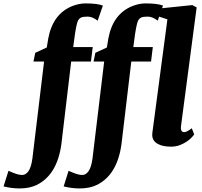

<svg xmlns="http://www.w3.org/2000/svg" viewBox="-144 -835 1166 1106"><path d="M418.5 -715.8Q388.2 -739.3 361.1 -739.3Q334 -739.3 323 -733.9Q312 -728.5 305.7 -716.8Q297.4 -701.7 287.6 -637.2L277.8 -564H390.1L379.9 -480.5H266.1L209.5 -4.4Q185.5 170.9 69.3 229.5Q26.9 250.5 -30.8 250.5Q-76.7 250.5 -123.5 238.8L-95.2 148.9Q-92.8 149.9 -84 153.8Q-75.2 157.7 -63.5 162.1Q-35.6 172.9 -15.6 172.9Q4.4 172.9 20 150.9Q35.6 128.9 42.5 79.1L109.9 -480.5H48.8L59.1 -530.8L125.5 -561.5L133.8 -612.3Q160.2 -756.3 274.4 -800.8Q313 -815.4 347.7 -815.4Q418 -815.4 448.7 -802.7ZM764.6 -715.8Q734.4 -739.3 707.3 -739.3Q680.2 -739.3 669.2 -733.9Q658.2 -728.5 651.9 -716.8Q643.6 -701.7 633.8 -637.2L624 -564H736.3L726.1 -480.5H612.3L555.7 -4.4Q531.7 170.9 415.5 229.5Q373 250.5 315.4 250.5Q269.5 250.5 222.7 238.8L251 148.9Q253.4 149.9 262.2 153.8Q271 157.7 282.7 162.1Q310.5 172.9 330.6 172.9Q350.6 172.9 366.2 150.9Q381.8 128.9 388.7 79.1L456.1 -480.5H395L405.3 -530.8L471.7 -561.5L480 -612.3Q506.3 -756.3 620.6 -800.8Q659.2 -815.4 693.8 -815.4Q764.2 -815.4 794.9 -802.7ZM898.9 -110.8Q893.6 -73.7 917.5 -73.7Q931.2 -73.7 960.9 -96.2L974.6 -60.5Q944.8 -19.5 891.6 1Q867.7 9.8 842.8 9.8Q817.9 9.8 799.3 6.1Q780.8 2.4 766.1 -5.4Q733.9 -22.5 732.9 -56.2Q732.9 -70.3 736.8 -93.8L820.3 -723.6L755.9 -744.6L765.6 -785.2L963.9 -805.7L988.8 -792.5Z"/></svg>

Font: Merriweather
Style: Heavy Italic
Weight: 900
Italic angle: -7°
Designer: Eben Sorkin
Foundry: Eben Sorkin
Version: Version 1.001